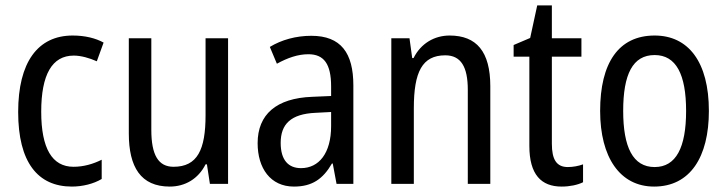

<svg xmlns="http://www.w3.org/2000/svg" viewBox="-20 -678 2680 708"><path d="M245 10C284 10 325 0 355 -18V-89C323 -73 288 -63 251 -63C172 -63 132 -131 132 -266C132 -403 172 -473 252 -473C279 -473 310 -464 337 -452L362 -521C333 -537 294 -547 248 -547C119 -547 47 -448 47 -265C47 -80 119 10 245 10Z M821 -537H738V-253C738 -126 708 -63 620 -63C564 -63 538 -106 538 -199V-537H455V-186C455 -62 499 10 606 10C662 10 711 -18 738 -72H743L754 0H821Z M1128 -546C1071 -546 1018 -531 975 -505L1001 -443C1041 -465 1079 -478 1117 -478C1174 -478 1201 -443 1201 -359V-324L1131 -321C999 -316 930 -256 930 -150C930 -58 977 10 1064 10C1131 10 1171 -18 1204 -75H1207L1221 0H1283V-363C1283 -483 1237 -546 1128 -546ZM1144 -262 1201 -265V-213C1201 -113 1156 -58 1090 -58C1044 -58 1015 -87 1015 -151C1015 -220 1052 -258 1144 -262Z M1638 -547C1582 -547 1532 -518 1505 -464H1500L1490 -537H1423V0H1506V-279C1506 -413 1537 -474 1622 -474C1680 -474 1705 -431 1705 -347V0H1788V-360C1788 -488 1737 -547 1638 -547Z M2074 -62C2032 -62 2015 -90 2015 -148V-469H2124V-537H2015V-658H1961L1935 -538L1874 -512V-469H1932V-140C1932 -34 1976 10 2051 10C2081 10 2110 4 2130 -6V-72C2114 -66 2093 -62 2074 -62Z M2594 -269C2594 -450 2518 -547 2394 -547C2261 -547 2193 -446 2193 -269C2193 -98 2266 10 2392 10C2525 10 2594 -99 2594 -269ZM2278 -269C2278 -404 2313 -475 2394 -475C2473 -475 2510 -404 2510 -269C2510 -134 2473 -62 2394 -62C2314 -62 2278 -135 2278 -269Z"/></svg>

Font: Noto Sans Telugu Condensed
Style: Regular
Weight: 400
Width: 3
Designer: Jelle Bosma - Monotype Design Team
Foundry: Monotype Imaging Inc.
Version: Version 2.005